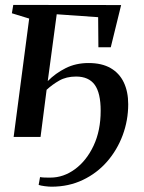

<svg xmlns="http://www.w3.org/2000/svg" viewBox="-20 -542 569 760"><path d="M169 -221Q199.5 -252 239.8 -272.2Q280 -292.5 330.5 -292.5Q383 -292.5 417.8 -272.5Q452.5 -252.5 470 -215.8Q487.5 -179 487.5 -129.5Q487.5 -66 465.8 -7.2Q444 51.5 404 97.5Q364 143.5 308 170.2Q252 197 184 197Q173.5 197 157.5 195Q141.5 193 133 190L138.5 159Q146.5 160.5 157.8 160.8Q169 161 179.5 161Q231.5 161 277 127.5Q322.5 94 350.5 34.5Q378.5 -25 378.5 -103.5Q378.5 -174 354.8 -206.5Q331 -239 281 -239Q242.5 -239 214.5 -223Q186.5 -207 164.5 -186.5L140.5 0H34L95.5 -468.5L27 -489.5L32.5 -522.5L459.5 -522L418.5 -355H369.5L368.5 -474L204.5 -485.5Z"/></svg>

Font: Merriweather 96pt Medium
Style: Italic
Weight: 500
Italic angle: -7.8°
Version: Version 2.101